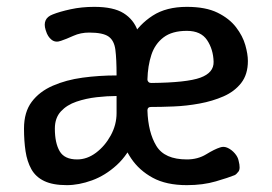

<svg xmlns="http://www.w3.org/2000/svg" viewBox="-20 -530 793 560"><path d="M525 10Q465 10 425.5 -11.5Q386 -33 362.5 -68Q339 -103 329.5 -144.5Q320 -186 320 -225V-250Q320 -289 329.5 -334Q339 -379 362.5 -419Q386 -459 425.5 -484.5Q465 -510 525 -510Q580 -510 614.5 -493Q649 -476 668.5 -450.5Q688 -425 695.5 -398.5Q703 -372 703 -352Q703 -313 683.5 -288Q664 -263 632 -249Q600 -235 562 -228Q524 -221 486.5 -219.5Q449 -218 420 -218Q415 -218 412.5 -215.5Q410 -213 410 -208Q412 -144 436 -104.5Q460 -65 525 -65Q557 -65 581.5 -80Q606 -95 622 -100Q633 -104 644.5 -98.5Q656 -93 665 -82.5Q674 -72 676 -61Q682 -38 675.5 -29.5Q669 -21 664 -19Q647 -12 609.5 -1Q572 10 525 10ZM421 -288Q525 -289 564.5 -303.5Q604 -318 603 -350Q602 -386 584 -413Q566 -440 525 -440Q482 -440 457 -421Q432 -402 421.5 -370Q411 -338 410 -298Q410 -294 413 -291Q416 -288 421 -288ZM175 10Q134 10 109 -2Q84 -14 71.5 -36.5Q59 -59 54.5 -89Q50 -119 50 -155Q50 -203 72.5 -233Q95 -263 134 -280Q173 -297 221 -303.5Q269 -310 320 -310Q320 -358 316.5 -385Q313 -412 296.5 -423.5Q280 -435 240 -435Q215 -435 194 -425.5Q173 -416 158 -411Q142 -405 130.5 -414Q119 -423 114 -440Q114 -441 113.5 -441.5Q113 -442 113 -443Q108 -459 113 -470.5Q118 -482 134 -488Q154 -496 186 -503Q218 -510 255 -510Q311 -510 340.5 -491.5Q370 -473 381.5 -440.5Q393 -408 394 -365.5Q395 -323 395 -275V-249Q395 -178 374.5 -128.5Q354 -79 320.5 -48.5Q287 -18 248.5 -4Q210 10 175 10ZM205 -65Q234 -65 260 -84.5Q286 -104 303 -135Q320 -166 320 -200V-250Q293 -250 262 -246.5Q231 -243 203 -233.5Q175 -224 157.5 -205Q140 -186 140 -155Q140 -113 154 -89Q168 -65 205 -65Z"/></svg>

Font: Winky Sans
Style: Regular
Weight: 400
Designer: Simon Atzbach
Foundry: typofactur
Version: Version 1.205